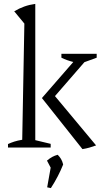

<svg xmlns="http://www.w3.org/2000/svg" viewBox="-20 -757 528 985"><path d="M21 0V-18Q36 -25 53 -30.5Q70 -36 94 -40L105 -636L53 -699Q78 -714 104.5 -723.5Q131 -733 161 -737V-38L240 -19V0ZM403 8 195 -254 356 -439Q340 -443 324.5 -448.5Q309 -454 295 -461V-481H476V-461L413 -438L262 -264L473 -11Q457 -5 439.5 0Q422 5 403 8ZM222 204 240 103 221 67Q235 55 248 48Q261 41 276 37Q286 47 293 58.5Q300 70 304 87Q292 117 276.5 147Q261 177 241 208Z"/></svg>

Font: Piazzolla Light
Style: Regular
Weight: 300
Designer: Juan Pablo del Peral
Foundry: Huerta Tipografica
Version: Version 1.330